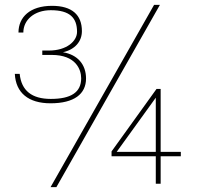

<svg xmlns="http://www.w3.org/2000/svg" viewBox="-20 -756 839 790"><path d="M621 -354V-131H460ZM621 0H641V-113H724V-131H641V-390H624L439 -133V-113H621ZM41 -452C45 -374 97 -331 188 -331C285 -331 334 -369 334 -433C334 -490 300 -531 239 -541C288 -552 317 -585 317 -628C317 -695 276 -732 194 -732C104 -732 56 -686 56 -622H76C76 -674 121 -714 189 -714C267 -714 297 -683 297 -625C297 -587 255 -548 181 -548H154V-530H193C292 -530 314 -470 314 -434C314 -376 272 -349 189 -349C111 -349 68 -383 61 -452ZM614 -736 188 14H212L638 -736Z"/></svg>

Font: Perun Thin
Style: Regular
Weight: 100
Foundry: Copyright (c) Stefan Peev, Context Ltd, 2016
Version: Version 1.089